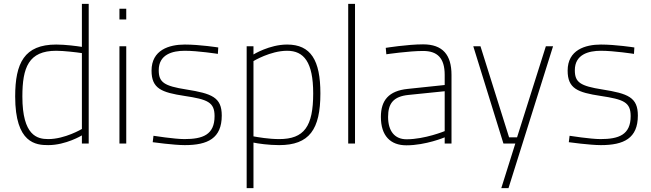

<svg xmlns="http://www.w3.org/2000/svg" viewBox="-20 -738 3348 987"><path d="M228 -23C172 -23 95 -40 95 -242C95 -391 127 -477 269 -477C308 -477 375 -469 401 -465V-75C401 -75 314 -23 228 -23ZM401 -718V-497C376 -501 316 -509 269 -509C105 -509 58 -414 58 -242C58 0 166 8 228 8C319 8 401 -42 401 -42V0H436V-718Z M629 -638V-693H594V-638ZM629 0V-500H594V0Z M1102 -494C1102 -494 1007 -509 930 -509C849 -509 759 -481 759 -375C759 -282 811 -263 928 -245C1047 -227 1083 -213 1083 -141C1083 -45 1022 -23 928 -23C877 -23 769 -40 769 -40L765 -7C765 -7 873 8 930 8C1048 8 1120 -27 1120 -144C1120 -238 1069 -257 938 -278C823 -296 796 -315 796 -377C796 -458 866 -477 930 -477C998 -477 1100 -461 1100 -461L1102 -494Z M1456 -477C1542 -477 1590 -419 1590 -258C1590 -88 1544 -23 1415 -23C1361 -23 1305 -33 1283 -37V-424C1283 -424 1370 -477 1456 -477ZM1283 229V-5C1306 0 1361 8 1415 8C1570 8 1627 -72 1627 -258C1627 -428 1578 -509 1456 -509C1365 -509 1283 -458 1283 -458V-500H1248V229Z M1805 0V-718H1770V0Z M2266 -64C2266 -64 2164 -22 2070 -22C2009 -22 1975 -64 1975 -137C1975 -206 2002 -242 2080 -250L2266 -269ZM2301 -353C2301 -456 2256 -510 2155 -510C2075 -510 1963 -492 1963 -492L1966 -459C1966 -459 2082 -476 2155 -476C2228 -476 2266 -440 2266 -353V-301L2076 -281C1978 -271 1938 -222 1938 -137C1938 -40 1987 9 2069 9C2169 9 2266 -32 2266 -32V0H2301V-353Z M2568 0H2629L2557 229H2594L2823 -500H2786L2638 -32H2597L2450 -500H2413Z M3241 -494C3241 -494 3146 -509 3069 -509C2988 -509 2898 -481 2898 -375C2898 -282 2950 -263 3067 -245C3186 -227 3222 -213 3222 -141C3222 -45 3161 -23 3067 -23C3016 -23 2908 -40 2908 -40L2904 -7C2904 -7 3012 8 3069 8C3187 8 3259 -27 3259 -144C3259 -238 3208 -257 3077 -278C2962 -296 2935 -315 2935 -377C2935 -458 3005 -477 3069 -477C3137 -477 3239 -461 3239 -461L3241 -494Z"/></svg>

Font: RazerF5 Thin
Style: Regular
Weight: 250
Foundry: Razer Inc.
Version: Version 2